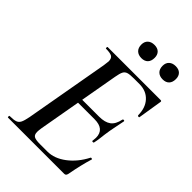

<svg xmlns="http://www.w3.org/2000/svg" viewBox="-236 -901 997 997"><g transform="rotate(45 262.5 -402.5)"><path d="M19 -12Q48 -12 62 -17Q76 -22 83 -36Q90 -50 96 -81L178 -544Q182 -570 182 -576Q182 -598 169.5 -605.5Q157 -613 125 -613Q123 -613 123 -619Q123 -625 125 -625H515Q523 -625 521 -616L500 -485Q500 -482 496 -482Q493 -482 490.5 -483.5Q488 -485 488 -486Q488 -541 458 -573.5Q428 -606 378 -606H337Q307 -606 293.5 -601.5Q280 -597 273.5 -584.5Q267 -572 262 -543L181 -85Q178 -67 178 -55Q178 -34 190 -27Q202 -20 233 -20H288Q339 -20 388 -57Q437 -94 469 -156Q469 -158 473 -158Q476 -158 478.5 -156.5Q481 -155 480 -154Q462 -96 447 -15Q445 -7 441.5 -3.5Q438 0 431 0H19Q16 0 16 -6Q16 -12 19 -12ZM414 -226Q416 -242 416 -249Q416 -312 342 -312H183L186 -338H349Q392 -338 415 -355Q438 -372 446 -412Q447 -417 453 -416.5Q459 -416 458 -411Q449 -365 446 -351Q445 -344 441 -325L436 -292Q435 -283 432.5 -263Q430 -243 426 -225Q425 -221 419 -221.5Q413 -222 414 -226ZM396 -758Q396 -780 409.5 -792.5Q423 -805 446 -805Q469 -805 481.5 -792.5Q494 -780 494 -758Q494 -734 481.5 -721Q469 -708 446 -708Q423 -708 409.5 -721Q396 -734 396 -758ZM240 -758Q240 -780 253.5 -792.5Q267 -805 290 -805Q313 -805 325.5 -792.5Q338 -780 338 -758Q338 -734 325.5 -721Q313 -708 290 -708Q267 -708 253.5 -721Q240 -734 240 -758Z"/></g></svg>

Font: Cormorant Infant SemiBold
Style: Italic
Weight: 600
Italic angle: -10°
Designer: Christian Thalmann (Catharsis Fonts)
Foundry: Catharsis Fonts
Version: Version 4.000